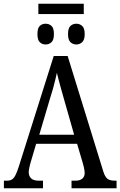

<svg xmlns="http://www.w3.org/2000/svg" viewBox="-20 -1016 649 1036"><path d="M187 -940V-996H432V-940ZM226 -776Q207 -776 194.5 -788.5Q182 -801 182 -832Q182 -864 194.5 -876Q207 -888 226 -888Q245 -888 258 -876Q271 -864 271 -832Q271 -801 258 -788.5Q245 -776 226 -776ZM392 -776Q373 -776 360 -788.5Q347 -801 347 -832Q347 -864 360 -876Q373 -888 392 -888Q410 -888 423.5 -876Q437 -864 437 -832Q437 -801 423.5 -788.5Q410 -776 392 -776ZM1 0V-41H16Q33 -41 43.5 -47Q54 -53 63 -70Q72 -87 82 -119L270 -714H345L538 -89Q544 -70 551.5 -60Q559 -50 570.5 -45.5Q582 -41 600 -41H609V0H366V-41H386Q411 -41 424 -52Q437 -63 437 -83Q437 -90 435.5 -98Q434 -106 432 -116Q430 -126 427 -135L396 -240H175L146 -142Q143 -134 141 -124Q139 -114 137 -105Q135 -96 135 -87Q135 -66 148 -53.5Q161 -41 190 -41H212V0ZM192 -289H380L327 -475Q319 -505 311 -531.5Q303 -558 297.5 -581Q292 -604 287 -623Q283 -604 277.5 -582Q272 -560 265.5 -536Q259 -512 250 -485Z"/></svg>

Font: Noto Serif Condensed
Style: Regular
Weight: 400
Width: 3
Designer: Monotype Design Team
Foundry: Monotype Imaging Inc.
Version: Version 2.015